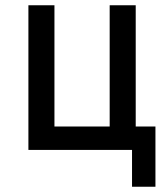

<svg xmlns="http://www.w3.org/2000/svg" viewBox="-20 -570 640 730"><path d="M482 140V0H88V-550H187V-89H397V-550H496V-89H571V140Z"/></svg>

Font: Pitagon Sans Mono Medium
Style: Regular
Weight: 500
Monospace: yes
Designer: Travis Tran
Foundry: Pitagon
Version: Version 1.001; ttfautohint (v1.8.4.7-5d5b);gftools[0.9.26]